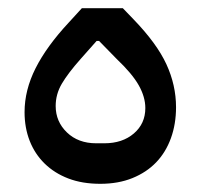

<svg xmlns="http://www.w3.org/2000/svg" viewBox="-20 -439 491 469"><path d="M225 10Q181 10 147 -3Q113 -16 89 -39.5Q65 -63 52.5 -95Q40 -127 40 -165Q40 -219 67 -272.5Q94 -326 148 -384L180 -419H280L306 -392Q363 -333 386.5 -282Q410 -231 410 -177Q410 -136 397.5 -101.5Q385 -67 361.5 -42.5Q338 -18 303.5 -4Q269 10 225 10ZM235 -89Q279 -89 307 -113Q335 -137 335 -175Q335 -202 319 -230.5Q303 -259 265 -295L222 -339H216L177 -295Q146 -260 131 -234.5Q116 -209 116 -180Q116 -142 143.5 -115.5Q171 -89 215 -89Z"/></svg>

Font: IBM Plex Sans Arabic Text
Style: Regular
Weight: 450
Designer: Mike Abbink, Paul van der Laan, Pieter van Rosmalen, Wael Morcos, Khajak Apelian
Foundry: Bold Monday
Version: Version 1.2